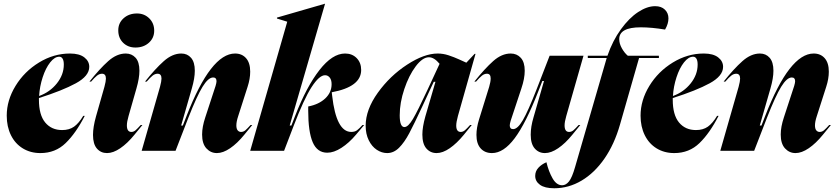

<svg xmlns="http://www.w3.org/2000/svg" viewBox="-20 -806 4466 1026"><path d="M354 -520Q404 -520 430.5 -499.5Q457 -479 457 -449Q457 -400 385.5 -361Q314 -322 188 -282V-273Q188 -192 221.5 -151.5Q255 -111 312 -111Q350 -111 375.5 -129Q401 -147 425 -187H433Q386 -95 331 -41.5Q276 12 196 12Q143 12 102 -13Q61 -38 38.5 -83.5Q16 -129 16 -188Q16 -270 63 -347Q110 -424 188.5 -472Q267 -520 354 -520ZM321 -461Q321 -482 314.5 -492.5Q308 -503 297 -503Q272 -503 248 -472.5Q224 -442 208 -393Q192 -344 189 -293Q247 -314 284 -360.5Q321 -407 321 -461Z M652 -520Q684 -520 704.5 -497.5Q725 -475 725 -428Q725 -388 709 -333L667 -186Q658 -155 658 -136Q658 -101 682 -101Q694 -101 704.5 -110Q715 -119 732 -138H741Q735 -131 698 -85.5Q661 -40 623 -14Q585 12 552 12Q519 12 498 -12Q477 -36 477 -85Q477 -127 493 -184L538 -342Q546 -372 546 -386Q546 -412 525 -412Q511 -412 498 -401.5Q485 -391 467 -370H458Q513 -439 558.5 -479.5Q604 -520 652 -520ZM612 -644Q612 -683 640.5 -708.5Q669 -734 712 -734Q751 -734 777.5 -708Q804 -682 804 -642Q804 -603 775.5 -577.5Q747 -552 704 -552Q664 -552 638 -577.5Q612 -603 612 -644Z M843 -386Q843 -412 822 -412Q808 -412 795 -401.5Q782 -391 764 -370H755Q809 -438 855 -479Q901 -520 949 -520Q981 -520 1001 -497Q1021 -474 1021 -428Q1021 -388 1005 -333L948 -135H957L978 -189Q1107 -520 1236 -520Q1273 -520 1295 -495Q1317 -470 1317 -423Q1317 -385 1303 -342L1253 -186Q1243 -156 1243 -136Q1243 -118 1250 -109.5Q1257 -101 1268 -101Q1281 -101 1291.5 -110Q1302 -119 1319 -138H1328Q1322 -131 1285 -85.5Q1248 -40 1210 -14Q1172 12 1139 12Q1106 12 1083 -13Q1060 -38 1060 -87Q1060 -128 1077 -179L1132 -347Q1137 -364 1137 -372Q1137 -392 1119 -392Q1093 -392 1062.5 -342.5Q1032 -293 987 -178L918 0H737L835 -342Q843 -372 843 -386Z M1515 -690 1460 -707V-712L1716 -786H1717L1528 -135H1537L1558 -189Q1618 -343 1687 -431.5Q1756 -520 1824 -520Q1862 -520 1886 -495.5Q1910 -471 1910 -432Q1910 -342 1753 -313V-311L1755 -294Q1777 -101 1857 -101Q1876 -101 1888 -110Q1900 -119 1917 -138H1926Q1921 -132 1883 -87Q1845 -42 1804.5 -16Q1764 10 1729 10Q1675 10 1651 -46Q1627 -102 1627 -215V-237Q1684 -248 1718 -280Q1752 -312 1752 -356Q1752 -379 1742 -391.5Q1732 -404 1717 -404Q1686 -404 1645 -340.5Q1604 -277 1549 -133L1498 0H1317Z M2265 -327 2329 -465Q2300 -500 2272 -500Q2238 -500 2201.5 -451.5Q2165 -403 2140.5 -330Q2116 -257 2116 -190Q2116 -127 2141 -127Q2161 -127 2186.5 -170Q2212 -213 2265 -327ZM2319 -520Q2348 -520 2377 -510.5Q2406 -501 2434.5 -488Q2463 -475 2472 -471L2516 -518H2521L2427 -186Q2418 -153 2418 -135Q2418 -101 2442 -101Q2454 -101 2464.5 -110Q2475 -119 2492 -138H2501Q2495 -130 2458 -85Q2421 -40 2383.5 -14Q2346 12 2313 12Q2280 12 2258.5 -12.5Q2237 -37 2237 -87Q2237 -127 2253 -184L2307 -369H2298L2276 -322Q2242 -248 2239 -242Q2193 -143 2167 -94Q2141 -45 2112.5 -16.5Q2084 12 2049 12Q2020 12 1993.5 -5.5Q1967 -23 1950.5 -56.5Q1934 -90 1934 -134Q1934 -220 1999 -310.5Q2064 -401 2155.5 -460.5Q2247 -520 2319 -520Z M2709 -520Q2742 -520 2763 -497Q2784 -474 2784 -428Q2784 -386 2766 -333L2709 -161Q2704 -144 2704 -136Q2704 -116 2722 -116Q2746 -116 2774 -164Q2802 -212 2848 -330L2917 -508H3098L3006 -186Q2997 -155 2997 -136Q2997 -101 3021 -101Q3034 -101 3044.5 -110Q3055 -119 3072 -138H3081Q3075 -131 3038 -85.5Q3001 -40 2963 -14Q2925 12 2892 12Q2859 12 2837.5 -12.5Q2816 -37 2816 -86Q2816 -129 2831 -179L2887 -373H2878L2857 -319Q2790 -147 2730.5 -67.5Q2671 12 2609 12Q2571 12 2548.5 -13Q2526 -38 2526 -85Q2526 -123 2540 -168L2594 -342Q2602 -369 2602 -387Q2602 -412 2582 -412Q2568 -412 2555 -401.5Q2542 -391 2524 -370H2515Q2570 -439 2615.5 -479.5Q2661 -520 2709 -520Z M2900 61Q2912 111 2933 147.5Q2954 184 2984 184Q3004 184 3020.5 163.5Q3037 143 3053 87L3222 -496H3121V-508H3226Q3254 -589 3298 -649.5Q3342 -710 3390 -741.5Q3438 -773 3481 -773Q3514 -773 3533 -754.5Q3552 -736 3552 -708Q3552 -679 3534 -648Q3462 -660 3404 -660Q3289 -660 3289 -597Q3289 -573 3303 -548Q3317 -523 3335 -508H3501V-496H3395L3293 -140Q3263 -35 3210 41.5Q3157 118 3088 159Q3019 200 2942 200Q2891 200 2865.5 181.5Q2840 163 2840 134Q2840 109 2857 90.5Q2874 72 2900 61Z M3741 -520Q3791 -520 3817.5 -499.5Q3844 -479 3844 -449Q3844 -400 3772.5 -361Q3701 -322 3575 -282V-273Q3575 -192 3608.5 -151.5Q3642 -111 3699 -111Q3737 -111 3762.5 -129Q3788 -147 3812 -187H3820Q3773 -95 3718 -41.5Q3663 12 3583 12Q3530 12 3489 -13Q3448 -38 3425.5 -83.5Q3403 -129 3403 -188Q3403 -270 3450 -347Q3497 -424 3575.5 -472Q3654 -520 3741 -520ZM3708 -461Q3708 -482 3701.5 -492.5Q3695 -503 3684 -503Q3659 -503 3635 -472.5Q3611 -442 3595 -393Q3579 -344 3576 -293Q3634 -314 3671 -360.5Q3708 -407 3708 -461Z M3935 -386Q3935 -412 3914 -412Q3900 -412 3887 -401.5Q3874 -391 3856 -370H3847Q3901 -438 3947 -479Q3993 -520 4041 -520Q4073 -520 4093 -497Q4113 -474 4113 -428Q4113 -388 4097 -333L4040 -135H4049L4070 -189Q4199 -520 4328 -520Q4365 -520 4387 -495Q4409 -470 4409 -423Q4409 -385 4395 -342L4345 -186Q4335 -156 4335 -136Q4335 -118 4342 -109.5Q4349 -101 4360 -101Q4373 -101 4383.5 -110Q4394 -119 4411 -138H4420Q4414 -131 4377 -85.5Q4340 -40 4302 -14Q4264 12 4231 12Q4198 12 4175 -13Q4152 -38 4152 -87Q4152 -128 4169 -179L4224 -347Q4229 -364 4229 -372Q4229 -392 4211 -392Q4185 -392 4154.5 -342.5Q4124 -293 4079 -178L4010 0H3829L3927 -342Q3935 -372 3935 -386Z"/></svg>

Font: Nyght Serif Dark Italic
Style: Regular
Weight: 800
Italic angle: -16°
Designer: Maksym Kobuzan
Version: Version 0.400